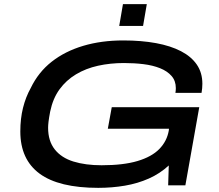

<svg xmlns="http://www.w3.org/2000/svg" viewBox="-20 -894 1054 926"><path d="M454 12Q264 12 171 -56.5Q78 -125 78 -260Q78 -322 91 -374Q104 -426 128 -469Q165 -546 229.5 -596.5Q294 -647 381.5 -673Q469 -699 574 -699Q662 -699 732.5 -686Q803 -673 853 -647Q903 -621 929.5 -582Q956 -543 956 -490Q956 -480 955 -468.5Q954 -457 952 -446H826Q827 -452 827.5 -458Q828 -464 828 -469Q828 -504 807.5 -527.5Q787 -551 752 -565Q717 -579 672.5 -584.5Q628 -590 578 -590Q512 -590 453 -577Q394 -564 346.5 -535.5Q299 -507 267 -463Q235 -419 222 -356Q219 -340 217 -328Q215 -316 214 -307Q213 -298 212.5 -291Q212 -284 212 -278Q212 -214 244 -173.5Q276 -133 334 -115Q392 -97 470 -97Q575 -97 643.5 -117.5Q712 -138 748.5 -175.5Q785 -213 794 -264L795 -273H500L519 -377H941L874 0H791L794 -96Q752 -57 698 -33Q644 -9 582 1.5Q520 12 454 12ZM555 -769 573 -874H688L670 -769Z"/></svg>

Font: Archivo Expanded Medium
Style: Italic
Weight: 500
Width: 7
Italic angle: -10°
Designer: Hector Gatti
Foundry: Omnibus-Type
Version: Version 2.001